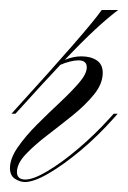

<svg xmlns="http://www.w3.org/2000/svg" viewBox="-23 -358 257 385"><path d="M28 2Q44 2 72.5 -15Q101 -32 134 -60Q167 -88 196 -120L205 -130H213L206 -122Q174 -86 139.5 -57Q105 -28 75 -10.5Q45 7 27 7Q17 7 7 0.5Q-3 -6 -3 -21Q-3 -40 12.5 -62.5Q28 -85 51 -108Q74 -131 97 -152.5Q120 -174 135.5 -192Q151 -210 151 -223Q151 -237 134 -237Q127 -237 117 -234.5Q107 -232 98 -228Q64 -192 18 -141L8 -130H0L9 -140Q80 -218 123.5 -268Q167 -318 181 -338H214Q194 -323 168 -299Q142 -275 107 -238Q124 -245 140 -245Q159 -245 171 -237Q183 -229 183 -212Q183 -190 165.5 -168.5Q148 -147 122.5 -126.5Q97 -106 71.5 -86.5Q46 -67 28.5 -48.5Q11 -30 11 -13Q11 2 28 2Z"/></svg>

Font: Ballet 72pt
Style: Regular
Weight: 400
Designer: Maximiliano R. Sproviero
Foundry: Omnibus-Type
Version: Version 1.100; ttfautohint (v1.8.3)